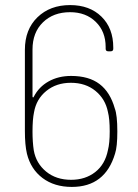

<svg xmlns="http://www.w3.org/2000/svg" viewBox="-20 -728 542 756"><path d="M86 -123Q78 -157 78 -212V-532Q78 -612 127.5 -660Q177 -708 256 -708Q333 -708 379.5 -662.5Q426 -617 426 -541V-536Q426 -526 416 -526H406Q396 -526 396 -536V-543Q396 -604 357 -642Q318 -680 256 -680Q190 -680 149 -640Q108 -600 108 -533V-348Q108 -345 110 -344.5Q112 -344 113 -347Q133 -386 171.5 -407.5Q210 -429 260 -429Q330 -429 372 -397Q414 -365 432 -301Q442 -275 442 -210Q442 -150 433 -123Q394 8 263 8Q194 8 147.5 -27Q101 -62 86 -123ZM113 -136Q122 -85 161.5 -52.5Q201 -20 260 -20Q316 -20 355 -50.5Q394 -81 405 -137Q412 -164 412 -211Q412 -260 405 -287Q395 -338 356 -370Q317 -402 259 -402Q202 -402 162.5 -370Q123 -338 114 -286Q108 -258 108 -210Q108 -169 113 -136Z"/></svg>

Font: Barlow GEO Thin
Style: Regular
Weight: 100
Designer: Jeremy Tribby
Foundry: Tribby Type
Version: Version 1.408